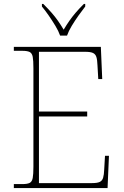

<svg xmlns="http://www.w3.org/2000/svg" viewBox="-20 -951 625 971"><path d="M50 0V-20H93Q118 -20 130 -26Q142 -32 145.5 -51Q149 -70 149 -108V-606Q149 -645 145.5 -663.5Q142 -682 130 -688Q118 -694 93 -694H50V-714H490L497 -551H477L473 -620Q472 -648 467.5 -662.5Q463 -677 450.5 -683Q438 -689 412 -689H177V-387H421V-362H177V-25H446Q472 -25 484.5 -31Q497 -37 501.5 -52Q506 -67 507 -94L511 -163H531L524 0ZM284 -771Q276 -794 260 -820.5Q244 -847 226 -873Q208 -899 192 -918V-931H199Q224 -906 241.5 -886Q259 -866 273 -846Q287 -826 302 -801Q317 -826 331 -846Q345 -866 362 -886Q379 -906 404 -931H411V-918Q396 -899 377.5 -873Q359 -847 343 -820.5Q327 -794 319 -771Z"/></svg>

Font: Noto Serif Thai Thin
Style: Regular
Weight: 250
Version: Version 2.001